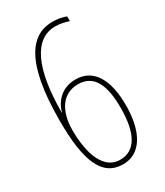

<svg xmlns="http://www.w3.org/2000/svg" viewBox="-184 -797 763 887"><g transform="rotate(-30 197.0 -353.0)"><path d="M49 -307C49 -91 92 14 204 14C295 14 350 -71 350 -217C350 -347 306 -436 207 -436C120 -436 85 -369 77 -334H76C76 -568 136 -695 248 -695C273 -695 301 -689 320 -682V-707C303 -715 274 -720 248 -720C137 -720 49 -626 49 -307ZM202 -11C94 -11 78 -162 78 -237C78 -345 125 -411 206 -411C294 -411 323 -333 323 -219C323 -82 282 -11 202 -11Z"/></g></svg>

Font: Noto Sans Khmer UI ExtraCondensed Thin
Style: Regular
Weight: 100
Width: 2
Designer: Danh Hong and the Monotype Design Team
Foundry: Monotype Imaging Inc.
Version: Version 2.002